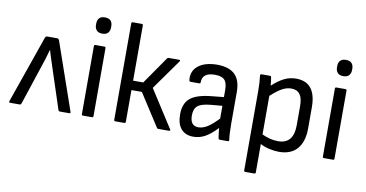

<svg xmlns="http://www.w3.org/2000/svg" viewBox="-81 -901 2483 1304"><g transform="rotate(10 1160.5 -249.0)"><path d="M14 0Q3 0 7 -11L169 -475Q173 -487 184 -487H252Q262 -487 267 -475L428 -11Q430 -7 428.5 -3.5Q427 0 422 0H356Q349 0 346 -7L256 -281Q247 -310 237 -339.5Q227 -369 219 -399H217Q209 -368 199.5 -338.5Q190 -309 180 -279L90 -7Q87 0 80 0Z M516 0Q507 0 507 -9V-478Q507 -487 516 -487H578Q587 -487 587 -478V-9Q587 0 578 0ZM548 -571Q521 -571 508.5 -585.5Q496 -600 496 -622V-632Q496 -655 508.5 -669Q521 -683 548 -683Q575 -683 587.5 -669Q600 -655 600 -632V-622Q600 -600 587.5 -585.5Q575 -571 548 -571Z M1115 -11Q1118 -7 1116 -3.5Q1114 0 1109 0H1036Q1027 0 1025 -6L882 -228H810V-9Q810 0 801 0H739Q730 0 730 -9V-674Q730 -683 739 -683H801Q810 -683 810 -674V-293H880L1011 -482Q1015 -487 1022 -487H1093Q1105 -487 1098 -476L950 -268Z M1278 11Q1223 11 1193.5 -23.5Q1164 -58 1164 -124Q1164 -199 1208 -235.5Q1252 -272 1356 -282L1437 -290V-338Q1437 -388 1417.5 -408.5Q1398 -429 1351 -429Q1264 -429 1264 -362Q1264 -353 1256 -353H1195Q1186 -353 1185 -369Q1181 -428 1226 -463Q1271 -498 1353 -499Q1436 -499 1476.5 -460Q1517 -421 1517 -339V-120Q1517 -51 1523 -10Q1525 0 1514 0H1459Q1451 0 1449 -12Q1447 -21 1445 -40Q1443 -59 1441 -78Q1396 -30 1358 -9.5Q1320 11 1278 11ZM1244 -130Q1244 -58 1301 -58Q1330 -58 1361 -76.5Q1392 -95 1437 -142V-230L1358 -223Q1294 -217 1269 -196.5Q1244 -176 1244 -130Z M1668 185Q1659 185 1659 176V-374Q1659 -398 1657.5 -426Q1656 -454 1653 -476Q1652 -487 1662 -487H1719Q1728 -487 1729 -478Q1731 -468 1733 -452Q1735 -436 1736 -422Q1779 -461 1817 -480Q1855 -499 1899 -499Q2037 -499 2037 -325V-180Q2037 -88 1994 -38.5Q1951 11 1869 11Q1837 11 1801.5 3Q1766 -5 1739 -20V176Q1739 185 1730 185ZM1878 -427Q1846 -427 1814.5 -409.5Q1783 -392 1739 -352V-86Q1796 -59 1850 -59Q1957 -59 1957 -187V-319Q1957 -375 1937.5 -401Q1918 -427 1878 -427Z M2178 0Q2169 0 2169 -9V-478Q2169 -487 2178 -487H2240Q2249 -487 2249 -478V-9Q2249 0 2240 0ZM2210 -571Q2183 -571 2170.5 -585.5Q2158 -600 2158 -622V-632Q2158 -655 2170.5 -669Q2183 -683 2210 -683Q2237 -683 2249.5 -669Q2262 -655 2262 -632V-622Q2262 -600 2249.5 -585.5Q2237 -571 2210 -571Z"/></g></svg>

Font: Sofia Sans Semi Condensed
Style: Regular
Weight: 400
Designer: Botio Nikoltchev, Ani Petrova
Foundry: lettersoup
Version: Version 4.100; ttfautohint (v1.8.4.7-5d5b)